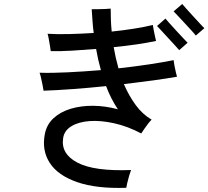

<svg xmlns="http://www.w3.org/2000/svg" viewBox="-20 -875 1043 961"><path d="M612 65Q462 70 366 36.5Q270 3 229.5 -59Q189 -121 204 -202Q213 -251 247.5 -283Q282 -315 333.5 -330.5Q385 -346 446 -345.5Q507 -345 570 -328Q535 -380 511 -444Q424 -435 342 -429Q260 -423 198 -421Q197 -430 193.5 -447Q190 -464 186 -482.5Q182 -501 178 -511Q237 -509 318 -513Q399 -517 485 -524Q470 -577 461 -630Q400 -625 341 -621.5Q282 -618 234 -619Q233 -629 230 -646Q227 -663 224 -680.5Q221 -698 218 -706Q266 -703 326 -704.5Q386 -706 449 -710Q445 -740 443 -770Q441 -800 439 -829Q452 -829 470.5 -829Q489 -829 506.5 -830Q524 -831 534 -832Q534 -806 535 -777Q536 -748 539 -717Q597 -723 650.5 -731.5Q704 -740 745 -750Q746 -742 749 -726Q752 -710 755.5 -694.5Q759 -679 761 -670Q671 -651 549 -639Q558 -586 573 -533Q655 -542 727.5 -553Q800 -564 849 -574Q850 -565 853 -547.5Q856 -530 860 -514Q864 -498 866 -491Q815 -482 746 -472.5Q677 -463 600 -454Q625 -396 659 -349.5Q693 -303 739 -276Q733 -271 722.5 -257.5Q712 -244 702 -229.5Q692 -215 687 -207Q619 -243 551.5 -258Q484 -273 428.5 -269Q373 -265 337 -243Q301 -221 296 -183Q284 -105 367.5 -61Q451 -17 636 -24Q632 -14 626.5 4.5Q621 23 617 40.5Q613 58 612 65ZM877 -624Q872 -630 856.5 -647Q841 -664 821.5 -685Q802 -706 786.5 -723Q771 -740 766 -745L808 -782Q813 -776 828.5 -758.5Q844 -741 863 -720.5Q882 -700 898 -683Q914 -666 919 -661ZM960 -697Q956 -703 940 -720.5Q924 -738 905 -758.5Q886 -779 870 -796Q854 -813 849 -818L892 -855Q897 -849 912.5 -831.5Q928 -814 947 -793.5Q966 -773 981.5 -756Q997 -739 1003 -734Z"/></svg>

Font: Zen Kaku Gothic Antique Medium
Style: Regular
Weight: 500
Designer: Yoshimichi Ohira
Foundry: Positype
Version: Version 1.002